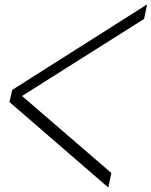

<svg xmlns="http://www.w3.org/2000/svg" viewBox="-20 -709 688 872"><path d="M485.7 76.6 80 -273.1 634.3 -622.9 648 -689.1 35.4 -300.6 22.9 -245.7 472 142.9Z"/></svg>

Font: GFS Goschen
Style: Italic
Weight: 400
Designer: George D. Matthiopoulos
Foundry: George D. Matthiopoulos
Version: Fontographer 4.7 9/28/09 FG4M≠0000002248